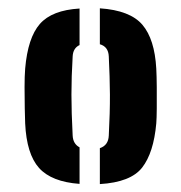

<svg xmlns="http://www.w3.org/2000/svg" viewBox="-20 -830 446 473"><path d="M226 -376.5V-465Q247 -472 248 -496Q251 -552.5 250.8 -597Q250.5 -641.5 248 -691Q247 -715 226 -721V-809.5Q300.5 -804.5 330.8 -769Q361 -733.5 365 -661Q366 -642.5 366.2 -615.2Q366.5 -588 366.2 -563Q366 -538 365 -526Q358.5 -453.5 330.2 -417.2Q302 -381 226 -376.5ZM42 -526Q41.5 -538 41 -563Q40.5 -588 40.5 -615.2Q40.5 -642.5 42 -661Q48.5 -737 78.2 -771Q108 -805 176 -809V-719Q160 -711.5 159 -691Q156 -641.5 156 -597Q156 -552.5 159 -496Q160 -475.5 176 -467V-377Q107 -382 76.2 -416.2Q45.5 -450.5 42 -526Z"/></svg>

Font: Big Shoulders Stencil Display Black
Style: Regular
Weight: 900
Designer: Patric King
Foundry: XO Type Co
Version: Version 1.000